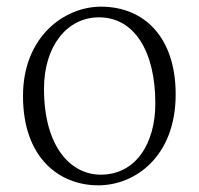

<svg xmlns="http://www.w3.org/2000/svg" viewBox="-20 -542 598 576"><path d="M275 14C385 14 507 -72 507 -259C507 -431 412 -522 283 -522C173 -522 49 -432 49 -254C49 -67 159 14 275 14ZM282 -18C194 -18 112 -99 112 -276C112 -402 180 -490 277 -490C383 -490 446 -388 446 -232C446 -112 388 -18 282 -18Z"/></svg>

Font: Noto Serif CJK SC ExtraLight
Style: Regular
Weight: 200
Designer: Ryoko NISHIZUKA 西塚涼子 (kana & ideographs); Frank Grießhammer (Latin, Greek & Cyrillic); Wenlong ZHANG 张文龙 (bopomofo); San
Foundry: Adobe
Version: Version 2.001;hotconv 1.1.0;makeotfexe 2.6.0